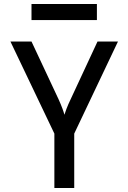

<svg xmlns="http://www.w3.org/2000/svg" viewBox="-20 -937 640 957"><path d="M137 -837H463V-917H137ZM251 0H350V-271L568 -730H466L332 -442C315 -407 305 -378 301 -365C298 -378 288 -407 272 -442L137 -730H32L251 -271Z"/></svg>

Font: JetBrains Mono Medium
Style: Regular
Weight: 436
Monospace: yes
Designer: Philipp Nurullin, Konstantin Bulenkov
Foundry: JetBrains
Version: Version 2.305